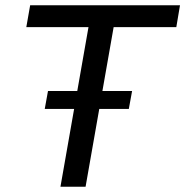

<svg xmlns="http://www.w3.org/2000/svg" viewBox="-20 -706 701 726"><path d="M208.6 0 314.6 -603.4H79.5L94 -686H660.6L646.7 -603.4H409.7L303.6 0ZM149.2 -294.1 161.5 -362H479.5L467.1 -294.1Z"/></svg>

Font: Archivo Variable SemiBold
Style: Italic
Weight: 600
Italic angle: -10°
Designer: Hector Gatti
Foundry: Omnibus-Type
Version: Version 2.001